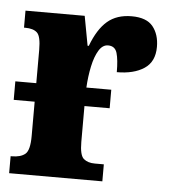

<svg xmlns="http://www.w3.org/2000/svg" viewBox="-45 -589 557 630"><g transform="rotate(5 234.0 -274.0)"><path d="M8 0V-56H12Q41 -56 56 -68.5Q71 -81 71 -128V-241H2V-302H71V-412Q71 -456 58.5 -468Q46 -480 19 -480H15V-536H210L228 -439H232Q253 -495 284 -521.5Q315 -548 364 -548Q413 -548 434 -522Q455 -496 455 -455Q455 -406 421 -383.5Q387 -361 331 -361Q331 -402 324.5 -424Q318 -446 295 -446Q277 -446 264.5 -425.5Q252 -405 245 -372Q238 -339 236 -302H318V-241H235V-123Q235 -79 248.5 -67.5Q262 -56 285 -56H315V0Z"/></g></svg>

Font: Noto Serif ExtraCondensed Black
Style: Regular
Weight: 900
Width: 2
Designer: Monotype Design Team
Foundry: Monotype Imaging Inc.
Version: Version 2.015; ttfautohint (v1.8.4.7-5d5b)